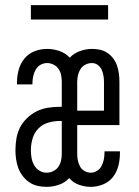

<svg xmlns="http://www.w3.org/2000/svg" viewBox="-20 -718 540 746"><path d="M161 8Q143 8 125.5 4Q108 0 93.5 -10Q79 -20 68 -34.5Q57 -49 51 -65.5Q45 -82 42.5 -99.5Q40 -117 40 -135Q40 -158 44 -181Q48 -204 58.5 -224Q69 -244 86 -260Q103 -276 123.5 -286Q144 -296 167 -299.5Q190 -303 213 -303H220V-400Q220 -413 217.5 -426Q215 -439 207.5 -450Q200 -461 188 -467Q176 -473 163 -473Q149 -473 137 -466Q125 -459 118.5 -447Q112 -435 109 -421.5Q106 -408 106 -394Q106 -393 106 -392Q106 -391 106 -390H46Q46 -392 46 -394Q46 -396 46 -397Q46 -422 52.5 -446.5Q59 -471 75 -490.5Q91 -510 114.5 -519Q138 -528 163 -528Q187 -528 210.5 -520Q234 -512 251 -494Q267 -511 290.5 -519.5Q314 -528 338 -528Q354 -528 369.5 -524.5Q385 -521 398 -512Q411 -503 420.5 -490Q430 -477 435 -462Q440 -447 442 -431.5Q444 -416 444 -400V-232H280V-120Q280 -107 282.5 -94.5Q285 -82 291 -71Q297 -60 308.5 -53.5Q320 -47 333 -47Q346 -47 357.5 -54.5Q369 -62 375 -74Q381 -86 383.5 -99Q386 -112 386 -126Q386 -127 386 -128Q386 -129 386 -130H446Q446 -128 446 -126Q446 -124 446 -123Q446 -98 440 -74Q434 -50 419 -30.5Q404 -11 380.5 -1.5Q357 8 333 8Q310 8 287 0Q264 -8 249 -26Q232 -8 208.5 0Q185 8 161 8ZM280 -288H384V-400Q384 -412 382 -424Q380 -436 375 -447Q370 -458 360 -465.5Q350 -473 337 -473Q324 -473 312 -467Q300 -461 293 -450Q286 -439 283 -426Q280 -413 280 -400ZM161 -47Q174 -47 186.5 -53Q199 -59 206.5 -69.5Q214 -80 217 -93.5Q220 -107 220 -120V-248H213Q190 -248 167.5 -241.5Q145 -235 129 -218.5Q113 -202 106.5 -179.5Q100 -157 100 -134Q100 -120 102.5 -105Q105 -90 112.5 -76.5Q120 -63 133 -55Q146 -47 161 -47ZM100 -642V-698H400V-642Z"/></svg>

Font: Iosevka SS04 Light
Style: Regular
Weight: 300
Monospace: yes
Designer: Belleve Invis
Foundry: Belleve Invis
Version: Version 19.0.0; ttfautohint (v1.8.4)